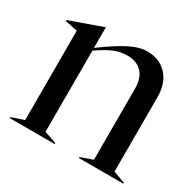

<svg xmlns="http://www.w3.org/2000/svg" viewBox="-120 -658 810 793"><g transform="rotate(30 285.0 -261.5)"><path d="M15 -5 74 -25V-451L15 -463V-468L170 -523H171V-425Q237 -474 284.5 -498.5Q332 -523 369 -523Q429 -523 464.5 -484.5Q500 -446 500 -380V-25L556 -5V0H345V-5L402 -25V-364Q402 -415 376.5 -441Q351 -467 308 -467Q274 -467 243.5 -454Q213 -441 171 -412V-25L229 -5V0H15Z"/></g></svg>

Font: Nyght Serif
Style: Regular
Weight: 400
Designer: Maksym Kobuzan
Version: Version 0.410;July 4, 2025;FontCreator 15.0.0.2958 64-bit